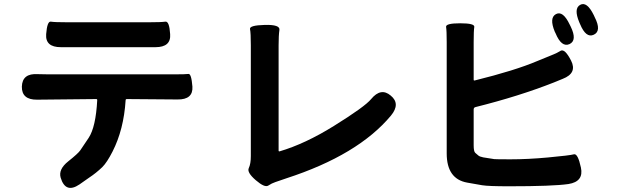

<svg xmlns="http://www.w3.org/2000/svg" viewBox="-20 -869 3040 940"><path d="M369 34Q301 80 277 1Q265 -40 314 -79Q363 -118 373 -133Q394 -163 414 -194Q449 -247 456 -379Q456 -384 451 -384L162 -381Q86 -380 87 -445Q89 -511 165 -506Q181 -505 217 -505H836Q888 -505 902.5 -507Q917 -509 922 -445Q926 -381 849 -382L601 -384Q595 -384 595 -378Q586 -235 531 -127Q504 -74 481 -51Q451 -22 416 1ZM278 -638Q201 -638 206 -702Q211 -766 229 -763Q247 -760 308 -760H710Q770 -760 789.5 -763Q809 -766 813 -702Q818 -638 741 -638Z M1232 13Q1188 -25 1198 -46Q1208 -67 1208 -105V-647Q1208 -708 1204 -726.5Q1200 -745 1276 -747Q1352 -749 1348 -722.5Q1344 -696 1344 -647V-132Q1344 -127 1349 -128Q1474 -165 1614 -252Q1767 -347 1797 -384Q1845 -442 1893 -401Q1942 -361 1894 -303Q1733 -110 1382 4Q1349 15 1347 16Q1345 17 1328 22.5Q1311 28 1293.5 39.5Q1276 51 1232 13Z M2472 43Q2372 43 2341 38Q2304 32 2267 25Q2167 7 2167 -118V-663Q2167 -719 2164 -737Q2161 -755 2233 -755Q2305 -755 2302 -737Q2299 -719 2299 -663V-479Q2299 -474 2304 -475Q2502 -524 2610 -570Q2645 -585 2681 -599Q2703 -607 2724 -620Q2745 -633 2776 -572Q2807 -511 2735 -483L2691 -465Q2521 -398 2309 -345Q2299 -343 2299 -333V-158Q2299 -127 2307 -120.5Q2315 -114 2321.5 -108Q2328 -102 2346 -98.5Q2364 -95 2400 -90Q2409 -89 2480 -89Q2564 -89 2662 -98Q2770 -108 2789.5 -113.5Q2809 -119 2824 -49Q2839 20 2763 32Q2687 43 2472 43ZM2768 -653Q2729 -636 2700 -706L2696 -714Q2668 -782 2702 -800Q2736 -818 2769 -749L2774 -739Q2807 -671 2768 -653ZM2887 -699Q2849 -681 2820 -751L2816 -760Q2788 -827 2820 -845Q2853 -864 2887 -795L2892 -784Q2926 -717 2887 -699Z"/></svg>

Font: Resource Han Rounded JP
Style: Bold
Weight: 700
Designer: Cyano Hao (round all glyphs); Ryoko NISHIZUKA 西塚涼子 (kana, bopomofo & ideographs); Paul D. Hunt (Latin, Greek & Cyrillic)
Foundry: Cyano Hao
Version: 0.990